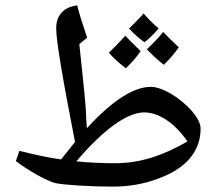

<svg xmlns="http://www.w3.org/2000/svg" viewBox="-20 -829 817 714"><path d="M398 -135C457 -135 513 -144 566 -164C673 -202 726 -267 726 -351C726 -370 714 -392 693 -417C647 -468 582 -506 541 -506C477 -506 397 -455 303 -352C301 -377 300 -401 299 -425C293 -503 285 -563 275 -665L304 -689C287 -739 276 -774 267 -809C217 -803 189 -772 189 -724C189 -676 213 -537 259 -301C242 -280 225 -258 207 -236C159 -243 108 -254 52 -268L39 -230C83 -196 154 -156 186 -148C220 -141 318 -135 398 -135ZM517 -672C530 -681 548 -698 570 -723C546 -744 528 -762 514 -779C501 -763 482 -745 460 -723C477 -704 496 -687 517 -672ZM589 -588C612 -610 630 -632 645 -653C621 -675 602 -694 587 -710C562 -680 541 -659 526 -646C544 -627 564 -608 589 -588ZM448 -575C471 -597 489 -618 503 -639C474 -667 455 -686 446 -696C423 -671 403 -650 385 -633C400 -615 421 -596 448 -575ZM408 -222C361 -222 313 -224 264 -229C364 -347 453 -411 516 -411C570 -411 630 -372 677 -303C584 -249 499 -222 408 -222Z"/></svg>

Font: Noto Naskh Arabic UI Medium
Style: Regular
Weight: 500
Designer: Monotype Design Team, David Williams, Mohamad Dakak and Nizar Qandah
Foundry: Monotype Imaging Inc.
Version: Version 2.014